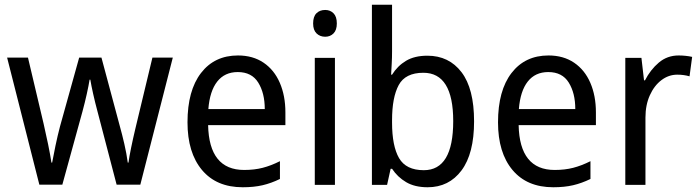

<svg xmlns="http://www.w3.org/2000/svg" viewBox="-20 -780 2953 810"><path d="M391 -311Q381 -348 373 -384Q365 -420 361 -444H358Q354 -419 346 -383Q338 -347 328 -310L243 -1H146L10 -537H98L164 -258Q174 -215 183 -171Q192 -127 197 -94H200Q205 -122 214 -165Q223 -208 233 -246L314 -537H408L486 -246Q495 -214 504.5 -173Q514 -132 519 -94H522Q525 -117 533 -156Q541 -195 551 -237L623 -537H709L572 -1H472Z M984 -546Q1047 -546 1092 -515.5Q1137 -485 1160.5 -430.5Q1184 -376 1184 -306V-252H858Q862 -63 1010 -63Q1053 -63 1088 -72Q1123 -81 1161 -100V-25Q1124 -7 1087.5 1.5Q1051 10 1004 10Q893 10 832 -63Q771 -136 771 -264Q771 -398 828 -472Q885 -546 984 -546ZM983 -476Q928 -476 896.5 -436Q865 -396 859 -320H1097Q1097 -387 1069.5 -431.5Q1042 -476 983 -476Z M1352 -738Q1373 -738 1387 -724Q1401 -710 1401 -681Q1401 -653 1387 -639Q1373 -625 1352 -625Q1330 -625 1315.5 -639Q1301 -653 1301 -681Q1301 -710 1315 -724Q1329 -738 1352 -738ZM1393 -536V0H1308V-536Z M1634 -563Q1634 -536 1632.5 -510Q1631 -484 1630 -465H1634Q1657 -502 1693 -523.5Q1729 -545 1783 -545Q1874 -545 1927 -475.5Q1980 -406 1980 -268Q1980 -132 1927 -61Q1874 10 1784 10Q1730 10 1693.5 -11.5Q1657 -33 1634 -68H1628L1613 0H1549V-760H1634ZM1766 -473Q1690 -473 1662 -421Q1634 -369 1634 -273V-263Q1634 -164 1663.5 -113Q1693 -62 1768 -62Q1892 -62 1892 -269Q1892 -473 1766 -473Z M2294 -546Q2357 -546 2402 -515.5Q2447 -485 2470.5 -430.5Q2494 -376 2494 -306V-252H2168Q2172 -63 2320 -63Q2363 -63 2398 -72Q2433 -81 2471 -100V-25Q2434 -7 2397.5 1.5Q2361 10 2314 10Q2203 10 2142 -63Q2081 -136 2081 -264Q2081 -398 2138 -472Q2195 -546 2294 -546ZM2293 -476Q2238 -476 2206.5 -436Q2175 -396 2169 -320H2407Q2407 -387 2379.5 -431.5Q2352 -476 2293 -476Z M2843 -546Q2857 -546 2872 -544.5Q2887 -543 2900 -540L2889 -458Q2865 -465 2837 -465Q2801 -465 2770.5 -442Q2740 -419 2721.5 -378Q2703 -337 2703 -284V0H2618V-536H2686L2697 -441H2701Q2724 -486 2759.5 -516Q2795 -546 2843 -546Z"/></svg>

Font: Noto Sans Telugu SemiCondensed
Style: Regular
Weight: 400
Width: 4
Designer: Jelle Bosma - Monotype Design Team
Foundry: Monotype Imaging Inc.
Version: Version 2.005; ttfautohint (v1.8.4.7-5d5b)